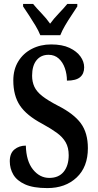

<svg xmlns="http://www.w3.org/2000/svg" viewBox="-20 -951 500 981"><path d="M222 10Q150 10 108 -9Q66 -28 48 -59Q30 -90 30 -127Q30 -168 54 -187.5Q78 -207 112 -207Q114 -128 148.5 -85Q183 -42 232 -42Q280 -42 305.5 -73.5Q331 -105 331 -158Q331 -197 315.5 -224Q300 -251 269.5 -273Q239 -295 195 -319Q116 -361 82 -411.5Q48 -462 48 -540Q48 -596 73.5 -637.5Q99 -679 143 -701.5Q187 -724 241 -724Q298 -724 335 -706.5Q372 -689 391 -662.5Q410 -636 410 -607Q410 -574 389 -556.5Q368 -539 322 -539Q322 -572 311.5 -602.5Q301 -633 280 -652Q259 -671 228 -671Q189 -671 166.5 -643Q144 -615 144 -564Q144 -533 155.5 -508Q167 -483 195.5 -460.5Q224 -438 276 -411Q357 -370 393 -321Q429 -272 429 -194Q429 -98 371.5 -44Q314 10 222 10ZM186 -771Q177 -794 161 -820.5Q145 -847 128 -873Q111 -899 98 -918V-931H149Q167 -909 192.5 -882.5Q218 -856 236 -830Q255 -856 280.5 -882.5Q306 -909 324 -931H375V-918Q363 -899 345.5 -873Q328 -847 312.5 -820.5Q297 -794 288 -771Z"/></svg>

Font: Noto Serif Khmer ExtraCondensed SemiBold
Style: Regular
Weight: 600
Width: 2
Designer: Danh Hong and the Monotype Design Team
Foundry: Monotype Imaging Inc.
Version: Version 2.004; ttfautohint (v1.8.4.7-5d5b)